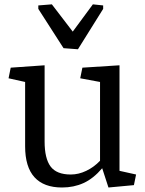

<svg xmlns="http://www.w3.org/2000/svg" viewBox="-20 -835 656 866"><path d="M181.2 -196.8Q181.2 -120.6 208 -84.2Q234.9 -47.9 299.3 -47.9Q334.5 -47.9 369.1 -64.5Q403.8 -81.1 431.2 -109.9V-465.3L341.8 -481.9L351.6 -529.8L519 -540.5V-64.5L593.8 -47.9L584 0L469.2 10.7L440.9 -76.2Q401.4 -29.8 357.2 -9.5Q313 10.7 259.8 10.7Q177.7 10.7 135.5 -35.6Q93.3 -82 93.3 -175.3V-465.3L18.6 -481.9L28.3 -529.8L181.2 -540.5ZM152.8 -810.5 213.9 -815.4 308.1 -692.4 398.9 -815.4 445.3 -810.5V-794.9L331.5 -612.8L266.6 -617.7L152.8 -794.9Z"/></svg>

Font: Noticia Text
Style: Regular
Weight: 400
Designer: JM Sole
Foundry: JM Sole
Version: Version 1.003